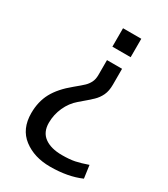

<svg xmlns="http://www.w3.org/2000/svg" viewBox="-189 -785 820 938"><g transform="rotate(30 221.5 -316.0)"><path d="M324 -698V-594H221V-698ZM316 -434Q316 -399 304.5 -374.5Q293 -350 273 -331Q253 -312 209 -275Q176 -247 157 -205Q138 -163 138 -117Q138 -64 174 -38Q210 -12 272 -12Q315 -12 344 -18Q373 -24 413 -38L423 34Q350 66 250 66Q160 66 100 20Q40 -26 40 -115Q40 -180 67 -230Q94 -280 154 -329Q187 -356 200.5 -369Q214 -382 222.5 -399Q231 -416 231 -440V-524H316Z"/></g></svg>

Font: LINE Seed Sans KR Regular
Style: Regular
Weight: 400
Designer: LINE VX Design & Sandoll Inc & Dalton Maag Ltd
Foundry: Sandoll Inc.
Version: Version 1.000